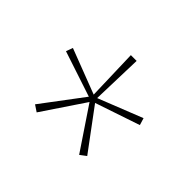

<svg xmlns="http://www.w3.org/2000/svg" viewBox="-82 -889 588 588"><g transform="rotate(45 212.0 -595.0)"><path d="M199 -759 204 -593 58 -649 50 -627 198 -578 98 -445 119 -431 211 -568 303 -431 323 -446 225 -578 370 -627 363 -650 219 -593 224 -759Z"/></g></svg>

Font: Noto Sans Display SemiCondensed Thin
Style: Regular
Weight: 250
Width: 4
Designer: Monotype Design team
Foundry: Monotype Imaging Inc.
Version: 1.000